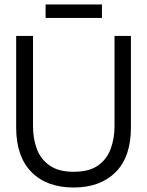

<svg xmlns="http://www.w3.org/2000/svg" viewBox="-20 -820 655 855"><path d="M308 15Q188 15 120 -54Q52 -123 52 -252V-660H127V-258Q127 -203 144 -157Q161 -111 201 -83Q241 -55 308 -55Q377 -55 416.5 -83Q456 -111 473 -157.5Q490 -204 490 -258V-660H563V-252Q563 -121 494.5 -53Q426 15 308 15ZM183 -740V-800H434V-740Z"/></svg>

Font: Bricolage Grotesque 96pt Light
Style: Regular
Weight: 300
Designer: Mathieu Triay
Foundry: Atelier Triay
Version: Version 1.001; ttfautohint (v1.8.4.7-5d5b);gftools[0.9.33.de